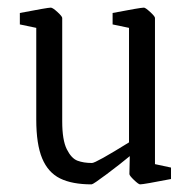

<svg xmlns="http://www.w3.org/2000/svg" viewBox="-20 -474 501 503"><path d="M75 -161V-401L32 -410V-440Q105 -454 113 -454Q118 -454 130.5 -442.5Q143 -431 143 -427V-156Q143 -107 155 -83Q167 -59 183 -53Q199 -47 221 -47Q231 -47 318 -101V-401L275 -410V-440Q348 -454 357 -454Q361 -454 373.5 -442.5Q386 -431 386 -427V-44L428 -35V-5Q356 9 347 9Q343 9 331 -2.5Q319 -14 319 -18L320 -65Q296 -45 260 -18Q224 9 220 9Q169 9 137.5 -6.5Q106 -22 90.5 -59Q75 -96 75 -161Z"/></svg>

Font: Grenze Light
Style: Regular
Weight: 300
Designer: Renata Polastri
Foundry: Omnibus-Type
Version: Version 1.002; ttfautohint (v1.8)